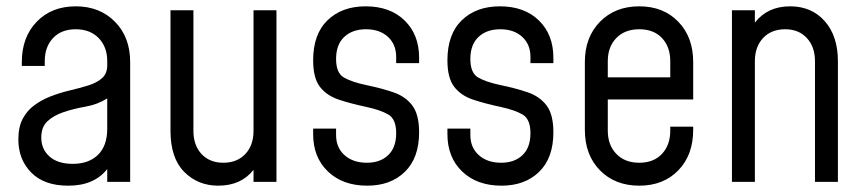

<svg xmlns="http://www.w3.org/2000/svg" viewBox="-20 -575 2734 607"><path d="M195 12Q120 12 79 -29.2Q38 -70.5 38 -134.5Q38 -174 52.2 -200.2Q66.5 -226.5 89.5 -243Q112.5 -259.5 138 -269.5Q168.5 -281.5 200.2 -289Q232 -296.5 258.8 -304.8Q285.5 -313 302.2 -327.5Q319 -342 319 -368.5V-381.5Q319 -427 291.8 -454.8Q264.5 -482.5 219.5 -482.5Q174 -482.5 147.8 -454.8Q121.5 -427 121.5 -381.5V-366.5H49V-379Q49 -457.5 96 -506.2Q143 -555 219.5 -555Q295.5 -555 343.5 -506.2Q391.5 -457.5 391.5 -379V0H319V-40.5Q277 12.5 195 12ZM210 -57Q260.5 -57 289.8 -85.5Q319 -114 319 -168V-264Q288.5 -244.5 251 -238Q213.5 -231.5 179.5 -220Q149 -209.5 129.8 -191.5Q110.5 -173.5 110.5 -140Q110.5 -103.5 136.5 -80.2Q162.5 -57 210 -57Z M670 12Q605.5 12 562.2 -31.8Q519 -75.5 519 -161.5V-542.5H591.5V-161.5Q591.5 -115.5 617.2 -88Q643 -60.5 686 -60.5Q729.5 -60.5 755.5 -88Q781.5 -115.5 781.5 -161.5V-542.5H854V0H781.5V-38Q742 12 670 12Z M1141 12Q1063.5 12 1016.8 -32.8Q970 -77.5 970 -151V-168.5H1042.5V-148Q1042.5 -108.5 1069.2 -84.5Q1096 -60.5 1140 -60.5Q1182 -60.5 1207.2 -84.5Q1232.5 -108.5 1232.5 -154Q1232.5 -198.5 1207.5 -213Q1182.5 -227.5 1138 -237Q1088.5 -247.5 1050.5 -260.2Q1012.5 -273 991.2 -300.8Q970 -328.5 970 -384.5Q970 -467 1015.5 -511Q1061 -555 1136 -555Q1213.5 -555 1259.2 -510.2Q1305 -465.5 1305 -392.5V-375.5H1232.5V-395Q1232.5 -434.5 1206.5 -458.5Q1180.5 -482.5 1137 -482.5Q1094 -482.5 1068.2 -458.2Q1042.5 -434 1042.5 -388.5Q1042.5 -344 1067.5 -329.8Q1092.5 -315.5 1138 -306Q1186.5 -296 1224.2 -283Q1262 -270 1283.5 -241.5Q1305 -213 1305 -157Q1305 -75.5 1260 -31.8Q1215 12 1141 12Z M1565.5 12Q1488 12 1441.2 -32.8Q1394.5 -77.5 1394.5 -151V-168.5H1467V-148Q1467 -108.5 1493.8 -84.5Q1520.5 -60.5 1564.5 -60.5Q1606.5 -60.5 1631.8 -84.5Q1657 -108.5 1657 -154Q1657 -198.5 1632 -213Q1607 -227.5 1562.5 -237Q1513 -247.5 1475 -260.2Q1437 -273 1415.8 -300.8Q1394.5 -328.5 1394.5 -384.5Q1394.5 -467 1440 -511Q1485.5 -555 1560.5 -555Q1638 -555 1683.8 -510.2Q1729.5 -465.5 1729.5 -392.5V-375.5H1657V-395Q1657 -434.5 1631 -458.5Q1605 -482.5 1561.5 -482.5Q1518.5 -482.5 1492.8 -458.2Q1467 -434 1467 -388.5Q1467 -344 1492 -329.8Q1517 -315.5 1562.5 -306Q1611 -296 1648.8 -283Q1686.5 -270 1708 -241.5Q1729.5 -213 1729.5 -157Q1729.5 -75.5 1684.5 -31.8Q1639.5 12 1565.5 12Z M2001 12Q1924.5 12 1876.8 -36.5Q1829 -85 1829 -164.5V-379Q1829 -457.5 1876.8 -506.2Q1924.5 -555 2001 -555Q2077.5 -555 2124.5 -506.2Q2171.5 -457.5 2171.5 -379V-260.5H1901.5V-162Q1901.5 -116.5 1928.5 -88.5Q1955.5 -60.5 2001 -60.5Q2046.5 -60.5 2072.8 -88.5Q2099 -116.5 2099 -162V-174.5H2171.5V-164.5Q2171.5 -85 2124.5 -36.5Q2077.5 12 2001 12ZM2001 -482.5Q1955.5 -482.5 1928.5 -454.8Q1901.5 -427 1901.5 -381.5V-330.5H2099V-381.5Q2099 -427 2072.8 -454.8Q2046.5 -482.5 2001 -482.5Z M2294 0V-542.5H2366.5V-503.5Q2406.5 -555 2478 -555Q2546 -555 2587.5 -508Q2629 -461 2629 -381.5V0H2556.5V-381.5Q2556.5 -427 2530.8 -454.8Q2505 -482.5 2462.5 -482.5Q2418.5 -482.5 2392.5 -454.8Q2366.5 -427 2366.5 -381.5V0Z"/></svg>

Font: Mohave
Style: Regular
Weight: 400
Designer: Gumpita Rahayu
Foundry: Tokotype
Version: Version 2.003; ttfautohint (v1.8.3)